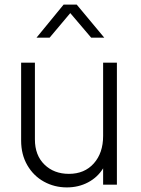

<svg xmlns="http://www.w3.org/2000/svg" viewBox="-20 -804 612 836"><path d="M72 -192V-531H132V-197Q132 -128 173.5 -87.5Q215 -47 280 -47Q348 -47 388.5 -92.5Q429 -138 429 -212V-531H489V0H429V-71Q405 -32 363.5 -10Q322 12 271 12Q217 12 171.5 -13Q126 -38 99 -84.5Q72 -131 72 -192ZM257 -784H314L434 -640H377L286 -747L196 -640H139Z"/></svg>

Font: Eudoxus Sans Light
Style: Regular
Weight: 300
Designer: Stijn de Vries
Foundry: tokotype
Version: Version 2.005